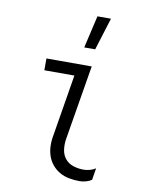

<svg xmlns="http://www.w3.org/2000/svg" viewBox="-85 -812 671 881"><g transform="rotate(10 250.0 -371.5)"><path d="M347 8Q322 8 298 3.5Q274 -1 254 -12.5Q234 -24 219 -42Q204 -60 196.5 -82.5Q189 -105 188.5 -130Q188 -155 193 -180L240 -465H100V-520H311L253 -171Q249 -146 252.5 -121.5Q256 -97 270.5 -79.5Q285 -62 308 -54.5Q331 -47 356 -47Q370 -47 385 -51Q400 -55 412 -63L403 -8Q391 0 376 4Q361 8 347 8ZM262 -600 297 -751H360L313 -600Z"/></g></svg>

Font: Iosevka Light Oblique
Style: Regular
Weight: 300
Italic angle: -9°
Monospace: yes
Designer: Belleve Invis
Foundry: Belleve Invis
Version: Version 32.5.0; ttfautohint (v1.8.4)